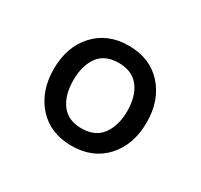

<svg xmlns="http://www.w3.org/2000/svg" viewBox="-75 -649 496 474"><g transform="rotate(30 172.5 -412.5)"><path d="M172.2 -270Q111.5 -270 75.8 -310Q40 -349.9 40 -412.9Q40 -476.3 76.4 -515.7Q112.8 -555 172.2 -555Q233.2 -555 269 -515.2Q304.8 -475.3 304.8 -412.9Q304.8 -349.4 268.8 -309.7Q232.8 -270 172.2 -270ZM172.1 -319.5Q211 -319.5 230.1 -345.5Q249.2 -371.5 249.2 -412.9Q249.2 -455.2 229.9 -480.5Q210.6 -505.8 172.1 -505.8Q132.7 -505.8 114.2 -480.1Q95.7 -454.3 95.7 -412.8Q95.7 -370.3 114.9 -344.9Q134.1 -319.5 172.1 -319.5Z"/></g></svg>

Font: Manrope ExtraLight
Style: Regular
Weight: 200
Designer: Mikhail Sharanda
Foundry: Mikhail Sharanda
Version: Version 4.505